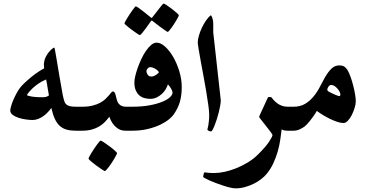

<svg xmlns="http://www.w3.org/2000/svg" viewBox="-20 -721 2034 1059"><path d="M423.3 0H399.4Q369.6 0 348.1 -5.9Q326.7 -11.7 310.5 -25.9Q294.4 -40 283 -64.2Q271.5 -88.4 263.2 -125.5Q255.4 -114.7 244.4 -102.8Q233.4 -90.8 220.2 -81.3Q207 -71.8 191.4 -65.4Q175.8 -59.1 159.2 -59.1Q145.5 -59.1 124.8 -61.8Q104 -64.5 84.5 -70.6Q64.9 -76.7 50.8 -86.7Q36.6 -96.7 36.6 -111.3Q36.6 -119.1 40.8 -134Q44.9 -148.9 52 -166Q59.1 -183.1 68.1 -200.4Q77.1 -217.8 86.9 -231.9Q95.2 -244.1 113 -261.2Q130.9 -278.3 151.4 -295.2Q171.9 -312 191.9 -325.2Q211.9 -338.4 223.6 -343.8Q223.1 -349.6 222.7 -353.8Q222.2 -357.9 222.2 -363.3V-370.1Q222.2 -372.1 223.1 -376.5Q224.6 -390.6 231.4 -405Q238.3 -419.4 247.8 -431.4Q257.3 -443.4 266.4 -450.9Q275.4 -458.5 280.3 -458.5Q280.8 -458.5 282.5 -449Q284.2 -439.5 286.9 -424.8Q289.6 -410.2 292.7 -391.4Q295.9 -372.6 298.8 -354Q303.2 -325.2 308.6 -295.9Q314 -266.6 318.1 -242.4Q322.3 -218.3 325.4 -200.9Q328.6 -183.6 330.1 -179.2Q332.5 -168.5 335.7 -159.9Q338.9 -151.4 345.7 -145Q352.5 -138.7 365.2 -135.5Q377.9 -132.3 399.4 -132.3H423.3Q435.5 -132.3 442.6 -124.8Q449.7 -117.2 453.4 -106.7Q457 -96.2 458 -85.2Q459 -74.2 459 -66.4Q459 -58.6 458 -47.4Q457 -36.1 453.4 -25.4Q449.7 -14.6 442.6 -7.3Q435.5 0 423.3 0ZM250 -194.8Q246.6 -209.5 242.9 -234.6Q239.3 -259.8 234.4 -282.7Q210 -272.5 190.4 -258.8Q170.9 -245.1 157.2 -231.7Q143.6 -218.3 136.2 -208.5Q128.9 -198.7 128.9 -196.8Q128.9 -194.8 137 -192.4Q145 -189.9 157.2 -188Q169.4 -186 184.1 -185.3Q198.7 -184.6 211.4 -184.6Q227.5 -184.6 235.1 -187Q242.7 -189.5 250 -194.8Z M699.7 0H674.8Q656.7 0 644.8 -4.4Q632.8 -8.8 619.6 -20Q608.9 -28.8 599.1 -43.7Q589.4 -58.6 583 -77.1Q571.3 -61.5 558.1 -47.9Q544.9 -34.2 526.9 -23.4Q508.8 -12.7 485.6 -6.3Q462.4 0 431.6 0H407.7Q395.5 0 388.4 -4.2Q381.3 -8.3 377.9 -17.1Q374.5 -25.9 373.5 -38.1Q372.6 -50.3 372.6 -66.9Q372.6 -82.5 373.5 -94.5Q374.5 -106.4 377.9 -114.7Q381.3 -123 388.4 -127.7Q395.5 -132.3 407.7 -132.3H431.6Q465.3 -132.3 490 -138.4Q514.6 -144.5 532.2 -154.1Q549.8 -163.6 561 -174.3Q572.3 -185.1 580.3 -194.6Q588.4 -204.1 593.5 -210.4Q598.6 -216.8 603.5 -216.8Q607.4 -216.8 612.1 -210.9Q616.7 -205.1 621.6 -181.2Q623.5 -172.9 626.5 -164.1Q629.4 -155.3 635.5 -148.2Q641.6 -141.1 651.1 -136.7Q660.6 -132.3 674.8 -132.3H699.7Q723.6 -132.3 729.5 -115.5Q735.4 -98.6 735.4 -66.9Q735.4 -35.2 729.5 -17.6Q723.6 0 699.7 0ZM625.5 124Q625.5 126.5 621.3 134.5Q617.2 142.6 610.8 153.6Q604.5 164.6 596.4 176.8Q588.4 189 580.8 199Q573.2 209 566.9 215.8Q560.5 222.7 558.1 222.7Q556.2 222.7 541.5 213.1Q526.9 203.6 510.7 191.7Q494.6 179.7 481.4 168.5Q468.3 157.2 468.3 154.3Q468.3 151.9 472.4 143.3Q476.6 134.8 483.4 123.8Q490.2 112.8 498.3 100.6Q506.3 88.4 513.7 78.4Q521 68.4 526.9 61.5Q532.7 54.7 535.2 54.7Q539.1 54.7 553.7 64.5Q568.4 74.2 584.5 86.2Q600.6 98.1 613 109.4Q625.5 120.6 625.5 124Z M982.4 -241.2Q982.4 -195.3 972.4 -160.2Q962.4 -125 938.5 -90.3Q930.7 -78.6 912.4 -63.2Q894 -47.9 865 -33.7Q835.9 -19.5 796.4 -9.8Q756.8 0 706.5 0H682.6Q670.4 0 663.3 -7.3Q656.2 -14.6 652.8 -25.4Q649.4 -36.1 648.4 -47.4Q647.5 -58.6 647.5 -66.4Q647.5 -74.2 648.4 -85.2Q649.4 -96.2 652.8 -106.7Q656.2 -117.2 663.3 -124.8Q670.4 -132.3 682.6 -132.3H706.5Q765.1 -132.3 807.6 -140.6Q850.1 -148.9 877.9 -160.9Q905.8 -172.9 918.7 -186Q931.6 -199.2 931.6 -209Q931.6 -218.8 923.6 -232.4Q915.5 -246.1 906.2 -255.9Q902.3 -243.2 894 -229Q885.7 -214.8 873 -203.1Q860.4 -191.4 844.2 -183.6Q828.1 -175.8 809.6 -175.8Q792 -175.8 776.1 -180.2Q760.3 -184.6 748.3 -195.1Q736.3 -205.6 728.8 -222.9Q721.2 -240.2 721.2 -266.6Q721.2 -280.3 726.1 -301.5Q731 -322.8 739.7 -347.4Q748.5 -372.1 760 -396.5Q771.5 -420.9 785.4 -440.9Q799.3 -460.9 814.2 -473.4Q829.1 -485.8 844.2 -485.8Q866.2 -485.8 890.4 -464.1Q914.6 -442.4 935.1 -407.2Q955.6 -372.1 969 -328.1Q982.4 -284.2 982.4 -241.2ZM807.6 -350.6Q800.3 -350.6 793.9 -342.8Q787.6 -335 787.6 -328.1Q787.6 -320.3 794.2 -309.6Q800.8 -298.8 815.4 -298.8Q823.2 -298.8 830.3 -302.2Q837.4 -305.7 843.3 -309.6Q849.1 -313.5 852.5 -317.1Q856 -320.8 856 -322.8Q856 -324.7 851.8 -329.3Q847.7 -334 840.6 -338.9Q833.5 -343.8 824.7 -347.2Q815.9 -350.6 807.6 -350.6ZM882.3 -701.2Q886.2 -701.2 899.9 -692.1Q913.6 -683.1 928.2 -671.9Q942.9 -660.6 954.6 -650.1Q966.3 -639.6 966.3 -636.7Q966.3 -634.3 962.4 -626.5Q958.5 -618.7 952.4 -608.4Q946.3 -598.1 939 -586.9Q931.6 -575.7 924.8 -566.4Q918 -557.1 912.6 -551Q907.2 -544.9 905.3 -544.9Q902.8 -544.9 890.1 -554Q877.4 -563 862.3 -573.7L823.7 -603.5Q819.8 -607.4 815.4 -607.4Q813.5 -607.4 810.5 -601.6L783.7 -564Q773.4 -549.8 763.9 -538.6Q754.4 -527.3 751 -527.3Q749.5 -527.3 742.9 -531.5Q736.3 -535.6 726.6 -542.5Q716.8 -549.3 706.5 -556.9Q696.3 -564.5 687.3 -571.8Q678.2 -579.1 672.4 -584.5Q666.5 -589.8 666.5 -591.8Q666.5 -594.2 670.7 -602.1Q674.8 -609.9 681.4 -620.4Q688 -630.9 695.3 -642.6Q702.6 -654.3 709.7 -663.6Q716.8 -672.9 721.9 -679.4Q727.1 -686 728.5 -686Q732.9 -686 745.8 -676.5Q758.8 -667 772.9 -656.2Q789.6 -643.6 808.6 -627.4Q812.5 -623 815.4 -622.6Q817.4 -622.6 819.1 -624Q820.8 -625.5 823.7 -629.9Q838.4 -649.4 851.1 -665Q861.3 -678.7 870.6 -689.9Q879.9 -701.2 882.3 -701.2Z M1197.8 -167.5Q1197.8 -154.8 1194.3 -137Q1190.9 -119.1 1186.3 -99.9Q1181.6 -80.6 1175.5 -62.3Q1169.4 -43.9 1163.6 -29.1Q1157.7 -14.2 1152.6 -5.1Q1147.5 3.9 1144.5 3.9Q1138.7 3.9 1131.3 0.7Q1124 -2.4 1124 -7.8Q1124 -9.8 1125.7 -14.6Q1127.4 -19.5 1128.9 -29.1Q1130.4 -38.6 1132.1 -53.5Q1133.8 -68.4 1133.8 -89.4Q1133.8 -107.9 1128.9 -142.3Q1124 -176.8 1117.2 -218Q1110.4 -259.3 1102.1 -303.2Q1093.8 -347.2 1086.9 -385.3Q1080.1 -423.3 1075.4 -451.2Q1070.8 -479 1070.8 -487.8Q1070.8 -502.4 1076.9 -523.9Q1083 -545.4 1093 -566.9Q1103 -588.4 1116.2 -607.7Q1129.4 -627 1143.6 -637.2Q1150.9 -627 1153.6 -613.3Q1156.2 -599.6 1156.2 -590.3V-542.5Z M1590.3 0H1566.4Q1561 0 1551 -1.2Q1541 -2.4 1533.7 -7.8Q1530.3 19 1525.6 51Q1521 83 1511.5 115.7Q1502 148.4 1487.5 179.7Q1473.1 210.9 1451.2 237.8Q1439 252.4 1420.7 266.8Q1402.3 281.2 1379.4 292.5Q1356.4 303.7 1331.1 310.8Q1305.7 317.9 1279.8 317.9Q1267.6 317.9 1249.5 313.7Q1231.4 309.6 1211.7 303Q1191.9 296.4 1172.1 289.1Q1152.3 281.7 1136.5 274.7Q1120.6 267.6 1110.6 262Q1100.6 256.3 1100.6 254.4Q1100.6 252.4 1101.3 248.3Q1102.1 244.1 1103 240Q1104 235.8 1105.5 232.7Q1106.9 229.5 1108.4 229.5Q1110.4 229.5 1122.6 231.4Q1134.8 233.4 1161.6 233.4Q1188 233.4 1219.7 226.6Q1251.5 219.7 1283.9 206.5Q1316.4 193.4 1348.1 174.1Q1379.9 154.8 1405.3 128.9Q1447.8 86.4 1465.3 59.1Q1482.9 31.7 1482.9 23.9Q1482.9 21.5 1477.3 13.4Q1471.7 5.4 1463.6 -5.1Q1455.6 -15.6 1446 -27.6Q1436.5 -39.6 1428.5 -49.8Q1420.4 -60.1 1414.8 -67.4Q1409.2 -74.7 1409.2 -77.1Q1409.2 -77.6 1412.8 -85.9Q1416.5 -94.2 1421.6 -105.5Q1426.8 -116.7 1432.9 -129.6Q1439 -142.6 1444.3 -154.5Q1449.7 -166.5 1453.6 -174.8Q1457.5 -183.1 1459 -185.5H1475.6Q1481.4 -178.2 1489.7 -168.9Q1498 -159.7 1509 -151.4Q1520 -143.1 1534.7 -137.7Q1549.3 -132.3 1566.4 -132.3H1590.3Q1602.5 -132.3 1609.6 -124.8Q1616.7 -117.2 1620.4 -106.7Q1624 -96.2 1625 -85.2Q1626 -74.2 1626 -66.4Q1626 -58.6 1625 -47.4Q1624 -36.1 1620.4 -25.4Q1616.7 -14.6 1609.6 -7.3Q1602.5 0 1590.3 0Z M1942.4 -162.6Q1942.4 -146 1935.8 -125Q1929.2 -104 1919.7 -85.4Q1910.2 -66.9 1898.2 -54.7Q1886.2 -42.5 1874.5 -42.5Q1858.9 -42.5 1839.6 -49.1Q1820.3 -55.7 1800 -65.4Q1779.8 -75.2 1760.7 -86.9Q1741.7 -98.6 1727.5 -109.4Q1719.2 -94.7 1709.2 -80.6Q1699.2 -66.4 1689.7 -54.7Q1680.2 -43 1672.4 -34.7Q1664.6 -26.4 1660.2 -23.4Q1650.4 -15.6 1633.5 -7.8Q1616.7 0 1598.1 0H1574.2Q1562 0 1554.9 -7.3Q1547.9 -14.6 1544.4 -25.4Q1541 -36.1 1540 -47.4Q1539.1 -58.6 1539.1 -66.4Q1539.1 -74.2 1540 -85.2Q1541 -96.2 1544.4 -106.7Q1547.9 -117.2 1554.9 -124.8Q1562 -132.3 1574.2 -132.3H1598.1Q1636.7 -132.3 1663.6 -148.7Q1690.4 -165 1710.4 -189.9Q1730.5 -214.8 1744.9 -243.2Q1759.3 -271.5 1772.9 -295.4Q1791 -326.2 1809.1 -343.3Q1827.1 -360.4 1852.1 -360.4Q1866.7 -360.4 1877.4 -354.5Q1888.2 -348.6 1897.9 -332.5Q1905.8 -318.8 1913.8 -296.4Q1921.9 -273.9 1928.2 -249Q1934.6 -224.1 1938.5 -200.7Q1942.4 -177.2 1942.4 -162.6ZM1857.4 -199.7Q1857.4 -207 1852.5 -216.1Q1847.7 -225.1 1840.1 -233.4Q1832.5 -241.7 1824 -247.1Q1815.4 -252.4 1807.6 -252.4Q1797.4 -252.4 1791.3 -242.7Q1785.2 -232.9 1785.2 -226.1Q1785.2 -224.1 1786.4 -221.7Q1787.6 -219.2 1793 -215.8Q1799.3 -211.9 1808.3 -207.8Q1817.4 -203.6 1825.9 -199.7Q1834.5 -195.8 1841.6 -193.4Q1848.6 -190.9 1850.6 -190.9Q1857.4 -190.9 1857.4 -199.7Z"/></svg>

Font: Accordance
Style: Bold-Italic
Weight: 700
Italic angle: -11°
Version: Version 1.2 (build January 31, 2020) Miklal Software Solutio